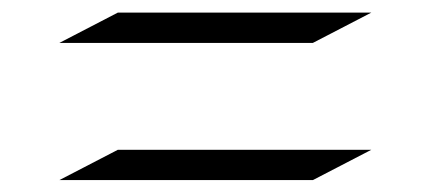

<svg xmlns="http://www.w3.org/2000/svg" viewBox="-20 -413 718 311"><path d="M170.9 -170.4H581.5L486.8 -121.3H76.2ZM170.9 -392.6H581.5L486.8 -343.5H76.2Z"/></svg>

Font: Autopia
Style: Bold
Weight: 700
Designer: Antoine Gelgon
Foundry: Antoine Gelgon
Version: 001.000